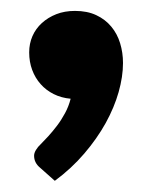

<svg xmlns="http://www.w3.org/2000/svg" viewBox="-20 -184 280 352"><path d="M53.5 123.5Q42.5 114.5 42.5 101.5Q42.5 96.5 46 90.8Q49.5 85 54.5 80.5Q60.5 74.5 68.5 65.8Q76.5 57 84.5 46.5Q92.5 36 99.2 23.5Q106 11 109.5 -3Q92.5 -4.5 78.5 -11.5Q64.5 -18.5 54.5 -29.8Q44.5 -41 39 -55.8Q33.5 -70.5 33.5 -88Q33.5 -104 39.5 -117.8Q45.5 -131.5 56.8 -141.8Q68 -152 83.2 -158Q98.5 -164 117.5 -164Q140 -164 156.5 -156.2Q173 -148.5 184 -135.2Q195 -122 200.2 -104.8Q205.5 -87.5 205.5 -68.5Q205.5 -43.5 197.5 -15.2Q189.5 13 173.8 41.5Q158 70 134.5 97.5Q111 125 80.5 147.5Z"/></svg>

Font: Lato ExtraBold
Style: Regular
Weight: 800
Designer: Lukasz Dziedzic with Adam Twardoch and Botio Nikoltchev
Foundry: tyPoland Lukasz Dziedzic
Version: Version 2.015; 2015-08-06; http://www.latofonts.com/